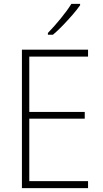

<svg xmlns="http://www.w3.org/2000/svg" viewBox="-20 -970 530 990"><path d="M434 0H93V-714H434V-678H131V-393H417V-358H131V-36H434ZM393 -943Q377 -920 353 -892.5Q329 -865 303 -838Q277 -811 253 -791H227V-800Q259 -833 293 -874.5Q327 -916 348 -950H393Z"/></svg>

Font: Noto Sans Sinhala SemiCondensed ExtraLight
Style: Regular
Weight: 200
Width: 4
Designer: Jelle Bosma - Monotype Design Team
Foundry: Monotype Imaging Inc.
Version: Version 2.006; ttfautohint (v1.8.4.7-5d5b)